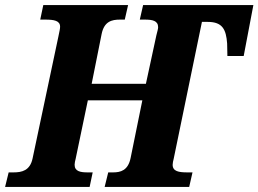

<svg xmlns="http://www.w3.org/2000/svg" viewBox="-37 -734 1015 754"><path d="M-17 0H315L327 -57H307C279 -57 256 -61 256 -87C256 -93 258 -103 260 -110L308 -340H522L476 -114C466 -64 436 -57 407 -57H388L374 0H706L719 -57H699C665 -57 641 -61 641 -87C641 -93 643 -103 645 -110L756 -648H779C837 -648 851 -618 855 -563L856 -514H920L958 -714H525L512 -657H532C561 -657 584 -653 584 -627C584 -621 581 -611 577 -595L536 -405H323L362 -600C372 -650 402 -657 434 -657H453L466 -714H133L121 -657H141C175 -657 199 -653 199 -629C199 -622 197 -613 192 -589L91 -112C81 -64 49 -57 16 -57H-3Z"/></svg>

Font: Noto Serif SemiCondensed Extra
Style: Italic
Weight: 800
Width: 4
Italic angle: -12°
Designer: Monotype Design Team
Foundry: Monotype Imaging Inc.
Version: Version 1.901